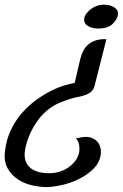

<svg xmlns="http://www.w3.org/2000/svg" viewBox="-70 -760 518 810"><path d="M125 29.3Q100.6 29.3 67.9 22.5Q35.2 15.6 7.3 -2Q-20.5 -19.5 -37.6 -49.3Q-54.7 -79.1 -48.8 -124Q-43 -171.9 -24.4 -210.9Q-5.9 -250 20.5 -280.8Q46.9 -311.5 77.6 -334.5Q108.4 -357.4 139.2 -373.5Q169.9 -389.6 197.8 -398.4Q225.6 -407.2 245.1 -410.2L268.6 -510.7Q272.5 -527.3 280.3 -543.5Q288.1 -559.6 301.3 -571.3Q314.5 -583 333.5 -589.4Q352.5 -595.7 378.9 -594.7L329.1 -398.4Q325.2 -381.8 312.5 -371.1Q299.8 -360.4 266.6 -352.5Q223.6 -344.7 179.7 -325.7Q135.7 -306.6 100.6 -266.6Q91.8 -255.9 81.1 -239.7Q70.3 -223.6 61 -204.6Q51.8 -185.5 44.9 -165Q38.1 -144.5 35.2 -124Q32.2 -104.5 36.1 -87.4Q40 -70.3 51.8 -57.6Q63.5 -44.9 84.5 -37.1Q105.5 -29.3 137.7 -29.3Q163.1 -29.3 185.5 -37.1Q208 -44.9 224.6 -58.1Q241.2 -71.3 252 -87.9Q262.7 -104.5 264.6 -122.1Q265.6 -131.8 264.6 -142.6Q263.7 -150.4 260.7 -159.7Q257.8 -168.9 250 -175.8Q293.9 -187.5 315.9 -178.7Q337.9 -169.9 346.7 -154.3Q357.4 -136.7 355.5 -110.4Q350.6 -73.2 323.2 -46.9Q295.9 -20.5 260.3 -3.4Q224.6 13.7 187 21.5Q149.4 29.3 125 29.3ZM343.8 -639.6Q318.4 -639.6 300.8 -650.4Q283.2 -661.1 285.2 -680.7Q286.1 -690.4 293.5 -701.2Q300.8 -711.9 312 -720.7Q323.2 -729.5 337.4 -734.9Q351.6 -740.2 368.2 -740.2Q394.5 -740.2 412.1 -729Q429.7 -717.8 427.7 -699.2Q424.8 -677.7 404.8 -658.7Q384.8 -639.6 343.8 -639.6Z"/></svg>

Font: Satisfy
Style: Regular
Weight: 400
Designer: Font Diner, Inc
Foundry: Font Diner, Inc
Version: Version 1.000